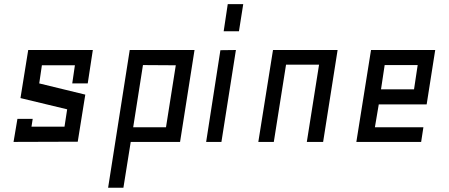

<svg xmlns="http://www.w3.org/2000/svg" viewBox="-20 -680 2152 920"><path d="M130.9 -73.2 136.7 -110.4H63.5L44.9 0L352.5 -1L388.7 -226.6L168 -280.3L180.7 -367.2H338.9L326.2 -280.3H400.4L424.8 -440.4H115.2L78.1 -210L301.8 -156.2L289.1 -73.2Z M606.4 0H842.8L912.1 -440.4H601.6L498 219.7H571.3ZM665 -368.2 822.3 -367.2 775.4 -70.3H618.2Z M1036.1 -439.5 967.8 0H1041L1110.4 -440.4ZM1071.3 -660.2 1051.8 -530.3H1125L1145.5 -660.2Z M1528.3 0 1597.7 -440.4H1288.1L1217.8 0H1292L1350.6 -370.1H1508.8L1450.2 0Z M1794.9 -179.7 1776.4 -70.3H2008.8L1998 0H1687.5L1757.8 -440.4H2065.4L2024.4 -179.7ZM1805.7 -252H1963.9L1981.4 -368.2H1823.2Z"/></svg>

Font: Geo
Style: Oblique
Weight: 500
Italic angle: -11°
Version: Version 001.2